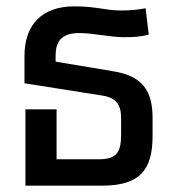

<svg xmlns="http://www.w3.org/2000/svg" viewBox="-20 -584 548 604"><path d="M60 0H302C420 0 460 -50 460 -156V-212C460 -301 427 -345 335 -360L155 -390V-409C155 -453 173 -480 229 -480C275 -480 325 -467 370 -467C400 -467 421 -468 448 -475L438 -558C413 -553 386 -551 361 -551C310 -551 286 -564 213 -564C114 -564 57 -508 57 -408V-322L304 -283C346 -276 361 -253 361 -213V-160C361 -103 345 -83 291 -83H158V-240H60Z"/></svg>

Font: Noto Sans Thai Looped SemiCondensed Medium
Style: Regular
Weight: 500
Width: 4
Designer: Sasikarn Vongin, Ben Mitchell
Foundry: The Fontpad Ltd
Version: Version 1.001